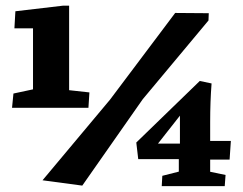

<svg xmlns="http://www.w3.org/2000/svg" viewBox="-20 -635 848 670"><path d="M288.6 -258.8 292 -312.5 221.2 -320.3V-615.2H199.7L33.7 -595.7L30.3 -536.1H95.2V-323.2L26.9 -308.6L22 -258.8ZM267.1 12.7 478 -288.6 707.5 -563.5 708.5 -588.9 591.3 -589.8 363.8 -287.1 128.4 -5.9ZM604 -79.6V-36.1L546.4 -21.5L544.4 14.6H764.2L767.1 -24.4L713.4 -35.6V-78.1H781.2L785.6 -143.1H713.4V-209Q713.4 -281.2 718.3 -343.8L677.2 -352.5L455.6 -137.7L462.4 -79.6ZM607.9 -231.4V-133.8H531.2Z"/></svg>

Font: Neuton
Style: Bold
Weight: 700
Designer: Brian M Zick
Foundry: Brian M Zick
Version: Version 1.560